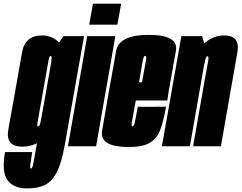

<svg xmlns="http://www.w3.org/2000/svg" viewBox="-73 -797 1316 1046"><path d="M75 229.5Q132.5 229.5 171 211Q209.5 192.5 236 141.5Q262.5 90.5 279.5 -5L385 -600H272L216.5 -516L126 -4Q108 102 104.2 111.5Q100.5 121 96 121Q91.5 121 91.2 113.8Q91 106.5 94.2 85Q97.5 63.5 102.5 31.5H-45.5Q-65 143 -31 186.2Q3 229.5 75 229.5ZM49 2Q103.5 2 158.5 -33Q213.5 -68 229.5 -159.5L163.5 -216Q153 -156 147.8 -132Q142.5 -108 135 -108Q127 -108 132.2 -135Q137.5 -162 162 -301Q186.5 -438.5 190.8 -465.2Q195 -492 202.5 -492Q210.5 -492 207.5 -468.8Q204.5 -445.5 194.5 -387.5L277.5 -432Q293 -522.5 251.8 -563.2Q210.5 -604 156 -604Q63 -604 47 -511Q31 -418 10 -301Q-11.5 -184 -27.8 -91Q-44 2 49 2Z M297 0H450.5L555.5 -600H402ZM433.5 -777 413 -662.5H566.5L587 -777Z M628.5 4 648.5 -108.5Q641 -108.5 646.5 -137.5Q651 -165 676.5 -303Q700 -437.5 704.5 -466Q710 -493 717.5 -493Q727 -493 722 -466Q717 -440.5 700.5 -349H671.5L654 -249.5H838.5Q843 -275.5 846.5 -303Q870.5 -434.5 885.5 -521Q900 -607 737.5 -607Q575.5 -607 559.5 -519.5Q545 -433.5 521 -303.5Q499.5 -177 483.5 -86Q467 4 628.5 4ZM648.5 -108.5 628.5 4Q702.5 4 741 -18Q778 -39 797 -82Q815 -123.5 831.5 -215.5L677.5 -215Q670.5 -179 666 -152Q660 -126 657.5 -117.5Q653 -108.5 648.5 -108.5Z M809 0H961.5L1052.5 -521L1028 -600H915ZM979 0H1130.5L1186.5 -320Q1203.5 -419.5 1220.2 -511.8Q1237 -604 1148.5 -604Q1081.5 -604 1027.8 -549.2Q974 -494.5 956.5 -398.5L1030 -394Q1039 -444.5 1044.5 -467.8Q1050 -491 1057.5 -491Q1065.5 -491 1061.2 -465.8Q1057 -440.5 1037 -331.5Z"/></svg>

Font: Anybody UltraCondensed ExtraBold
Style: Italic
Weight: 800
Width: 1
Italic angle: -10°
Version: Version 1.113;gftools[0.9.25]